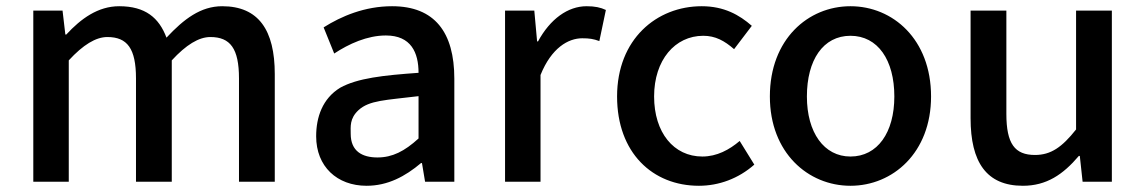

<svg xmlns="http://www.w3.org/2000/svg" viewBox="-20 -584 3680 617"><path d="M87 0H201V-390C247 -440 288 -465 325 -465C389 -465 417 -428 417 -332V0H532V-390C578 -440 619 -465 656 -465C720 -465 748 -428 748 -332V0H863V-346C863 -487 811 -564 694 -564C625 -564 571 -523 515 -463C491 -527 447 -564 363 -564C295 -564 240 -524 193 -473H190L181 -550H87Z M1158 13C1226 13 1282 -17 1333 -60H1336L1346 0H1440V-331C1440 -480 1377 -564 1240 -564C1152 -564 1077 -532 1020 -496L1054 -412C1101 -443 1160 -470 1220 -470C1301 -470 1325 -415 1325 -350C1212 -342 1129 -333 1073 -302C1016 -267 996 -207 996 -146C996 -49 1063 13 1158 13ZM1193 -78C1144 -78 1107 -98 1107 -154C1107 -177 1103 -203 1132 -230C1167 -262 1219 -262 1325 -275V-139C1280 -98 1241 -78 1193 -78Z M1603 0H1717V-343C1752 -430 1806 -461 1851 -461C1874 -461 1887 -459 1906 -452L1927 -552C1910 -560 1892 -564 1865 -564C1805 -564 1748 -523 1709 -451H1706L1697 -550H1603Z M2226 13C2290 13 2353 -10 2404 -55L2357 -131C2324 -103 2284 -81 2237 -81C2145 -81 2082 -158 2082 -274C2082 -391 2149 -469 2240 -469C2279 -469 2308 -453 2339 -426L2396 -501C2356 -536 2307 -564 2235 -564C2090 -564 1963 -458 1963 -274C1963 -93 2077 13 2226 13Z M2713 13C2849 13 2972 -93 2972 -274C2972 -458 2849 -564 2713 -564C2577 -564 2454 -458 2454 -274C2454 -93 2577 13 2713 13ZM2713 -81C2628 -81 2573 -158 2573 -274C2573 -391 2625 -469 2713 -469C2801 -469 2854 -391 2854 -274C2854 -158 2800 -81 2713 -81Z M3267 13C3343 13 3396 -23 3447 -83H3450L3459 0H3553V-550H3438V-168C3393 -111 3357 -86 3306 -86C3241 -86 3214 -122 3214 -218V-550H3099V-204C3099 -63 3150 13 3267 13Z"/></svg>

Font: Spoqa Han Sans Neo Medium
Style: Regular
Weight: 500
Designer: [Spoqa Han Sans Neo] Dong-huui Kim  Younghwa Kang  Yujin Lee  [Noto Sans] Ryoko NISHIZUKA  (kana & ideographs); Paul D. 
Foundry: Spoqa (http://www.spoqa-han-sans.com)
Version: Version 1.000